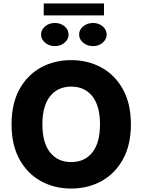

<svg xmlns="http://www.w3.org/2000/svg" viewBox="-20 -1087 829 1117"><path d="M741.5 -363.6Q741.5 -243.6 695.3 -160.2Q649.1 -76.7 570.5 -33.4Q491.8 9.9 394.2 9.9Q296.2 9.9 217.5 -33.6Q138.8 -77.1 93 -160.5Q47.2 -244 47.2 -363.6Q47.2 -484 93 -567.3Q138.8 -650.6 217.5 -693.9Q296.2 -737.2 394.2 -737.2Q491.8 -737.2 570.5 -693.9Q649.1 -650.6 695.3 -567.3Q741.5 -484 741.5 -363.6ZM561.8 -363.6Q561.8 -470.5 517.4 -526.8Q473 -583.1 394.2 -583.1Q315.7 -583.1 271.1 -526.8Q226.6 -470.5 226.6 -363.6Q226.6 -256.7 271.1 -200.5Q315.7 -144.2 394.2 -144.2Q473 -144.2 517.4 -200.5Q561.8 -256.7 561.8 -363.6ZM299.4 -818.7Q266 -818.7 242.4 -838.6Q218.8 -858.4 218.8 -885.9Q218.8 -914.1 242.4 -933.8Q266 -953.4 299.4 -953.4Q332.4 -953.4 355.6 -933.8Q378.9 -914.1 378.9 -885.9Q378.9 -858.4 355.6 -838.6Q332.4 -818.7 299.4 -818.7ZM521 -818.7Q487.6 -818.7 464 -838.6Q440.3 -858.4 440.3 -885.9Q440.3 -914.1 464 -933.8Q487.6 -953.4 521 -953.4Q554 -953.4 577.2 -933.8Q600.5 -914.1 600.5 -885.9Q600.5 -858.4 577.2 -838.6Q554 -818.7 521 -818.7ZM584.9 -1067V-997.6H234.4V-1067Z"/></svg>

Font: Inter UI Extra Bold
Style: Regular
Weight: 800
Designer: Rasmus Andersson
Foundry: rsms
Version: 3.2;8d6f07862